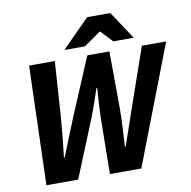

<svg xmlns="http://www.w3.org/2000/svg" viewBox="-91 -946 1033 1036"><g transform="rotate(-10 425.5 -427.5)"><path d="M80 0 100 -652H241L220 -339Q216 -288 210.5 -235Q205 -182 199 -130H203Q224 -182 245 -235.5Q266 -289 287 -339L419 -652H540L542 -339Q542 -289 539 -236Q536 -183 533 -130H537Q555 -183 573.5 -235.5Q592 -288 609 -339L718 -652H851L600 0H428L432 -312Q433 -347 435.5 -388.5Q438 -430 441 -470H437Q424 -432 410 -390.5Q396 -349 381 -312L254 0ZM302 -702 454 -855H581L682 -702H570L510 -766H506L415 -702Z"/></g></svg>

Font: Source Sans 3
Style: Bold Italic
Weight: 700
Italic angle: -11°
Designer: Paul D. Hunt
Foundry: Adobe
Version: Version 3.052;hotconv 1.1.0;makeotfexe 2.6.0